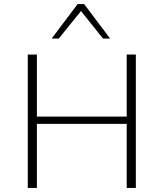

<svg xmlns="http://www.w3.org/2000/svg" viewBox="-20 -927 807 947"><path d="M605 0V-658H650V0ZM117 0V-658H162V0ZM133 -316V-352H635V-316ZM488 -737 372 -882 363 -907H395L523 -737ZM235 -737 363 -907H395L387 -882L270 -737Z"/></svg>

Font: Ysabeau Office ExtraLight
Style: Regular
Weight: 250
Designer: Christian Thalmann (Catharsis Fonts)
Version: Version 2.001;gftools[0.9.30]; featfreeze: tnum,lnum,ss02